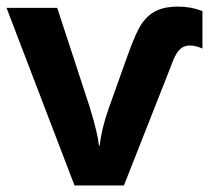

<svg xmlns="http://www.w3.org/2000/svg" viewBox="-20 -570 645 590"><path d="M602.1 -536.1V-420.9Q581.1 -430.2 563.5 -430.2Q545.9 -430.2 533.7 -419.4Q521.5 -408.7 511.2 -381.8L360.8 0H209L0 -545.9H155.8L255.9 -240.2Q280.3 -160.6 284.2 -122.1H286.1Q292.5 -176.3 314 -236.8L374 -404.8Q398.9 -474.1 417.5 -500Q436 -525.9 462.2 -537.8Q488.3 -549.8 527.3 -549.8Q566.4 -549.8 602.1 -536.1Z"/></svg>

Font: OpenSans-Bold
Style: Bold
Weight: 700
Foundry: Ascender Corporation
Version: Version 1.10